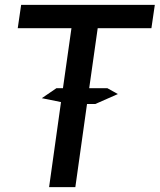

<svg xmlns="http://www.w3.org/2000/svg" viewBox="-20 -771 657 790"><path d="M603 -655H382L347 -408H422L465 -384L372 -343H338L290 -1H182L231 -351L152 -367L212 -408H239L274 -655H53L67 -751H617Z"/></svg>

Font: Oakes Grotesk Medium
Style: Italic
Weight: 500
Italic angle: -8°
Designer: Samuel Oakes
Foundry: Samuel Oakes
Version: Version 1.000;PS 001.000;hotconv 1.0.88;makeotf.lib2.5.64775